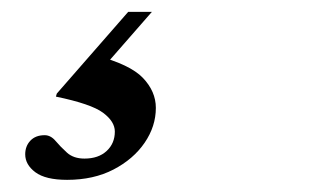

<svg xmlns="http://www.w3.org/2000/svg" viewBox="-20 -42 540 316"><path d="M90.5 254Q55 254 38.2 241.5Q21.5 229 21.5 212Q21.5 198.5 30 189.5Q38.5 180.5 53.5 180.5Q63.5 180.5 71.5 190Q79.5 199.5 90.2 209.2Q101 219 119 219Q142 219 155.5 206.5Q169 194 169 174.5Q169 158 149.5 143.5Q130 129 72 117L73.5 112L191 -22.5H230L119.5 104L137 49Q194 64 215.2 86.2Q236.5 108.5 236.5 135.5Q236.5 166 218 193Q199.5 220 166.8 237Q134 254 90.5 254Z"/></svg>

Font: Newsreader 36pt
Style: Bold Italic
Weight: 700
Italic angle: -17°
Designer: Hugues Gentile
Foundry: Production Type
Version: Version 1.003